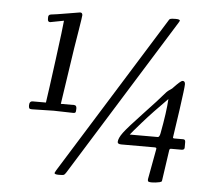

<svg xmlns="http://www.w3.org/2000/svg" viewBox="-50 -726 894 797"><g transform="rotate(5 397.0 -327.5)"><path d="M643.1 10Q625.5 13.9 610.6 13.9Q595.7 13.9 594.4 9.5Q593 5.1 594 0L617.2 -126Q618.4 -132.1 610.1 -132.1H471.2Q455.1 -132.1 455.1 -141.1Q455.1 -156.7 473.3 -181.2Q491.5 -205.6 551.8 -269.5Q612.1 -333.5 626 -350.6Q639.9 -367.7 649.3 -373.7Q658.7 -379.6 660.8 -381.7Q662.8 -383.8 668.8 -390Q674.8 -396.2 678.6 -400Q682.4 -403.8 687.3 -408.2Q697 -417 702.1 -417Q712.2 -417 712.2 -403.1Q712.2 -389.2 699.5 -298.6Q686.8 -208 682.1 -179.9Q682.1 -176 688 -176H725.1Q734.1 -176 734.1 -165V-142.1Q734.1 -132.1 722.2 -132.1H678Q672.4 -132.1 671.1 -126Q653.1 -4.6 652.5 2.2Q651.9 9 644 9V10ZM502.2 -176H619.1Q626 -176 629.2 -192.9Q646.2 -282.7 649.2 -336.9Q589.6 -277.3 548.1 -230Q506.6 -182.6 502.2 -176ZM205.1 10Q205.1 9 207.8 4.3Q210.4 -0.5 211.2 -2L620.1 -659.9Q620.8 -660.9 622.4 -663.7Q624 -666.5 624.8 -667Q625.5 -667.5 628.2 -668.9Q632.1 -670.9 650.1 -670.9Q668.2 -670.9 668.2 -665Q668.2 -664.1 666.3 -660.9Q664.3 -657.7 664.1 -657L254.2 2.9Q248 12.5 244.5 14.3Q241 16.1 223 16.1Q205.1 16.1 205.1 10ZM179 -247.1 87.9 -245.1Q79.8 -245.1 77.4 -248.3Q75 -251.5 75 -260Q75 -278.1 89.1 -278.1H144Q150.9 -323 168.9 -459.8Q187 -596.7 189 -623Q189 -623 132.1 -612.1Q122.1 -612.1 122.1 -624V-632.1Q122.1 -642.6 133.1 -644Q152.1 -646 201.5 -654.5Q251 -663.1 252.9 -663.1Q262.9 -663.1 262.9 -652.1Q262.9 -646.7 253.7 -590.1Q244.4 -533.4 241 -512L206.1 -278.1H261Q272 -278.1 272 -264.6Q272 -251.2 269.8 -248.2Q267.6 -245.1 261 -245.1Z"/></g></svg>

Font: Fanwood Text
Style: Italic
Weight: 400
Italic angle: -9°
Version: Version 1.101